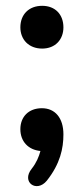

<svg xmlns="http://www.w3.org/2000/svg" viewBox="-20 -613 288 660"><path d="M141 8C187 -50 198 -103 198 -151C198 -208 169 -241 124 -241C78 -241 50 -211 50 -169C50 -127 77 -98 119 -94C114 -75 105 -53 89 -33C52 13 106 51 141 8ZM125 -446C170 -446 198 -477 198 -519C198 -563 170 -593 125 -593C79 -593 50 -563 50 -519C50 -477 79 -446 125 -446Z"/></svg>

Font: SN Pro SemiBold
Style: Regular
Weight: 600
Designer: Tobias Whetton
Foundry: Supernotes
Version: Version 1.003;Glyphs 3.3 (3324)